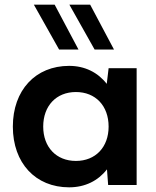

<svg xmlns="http://www.w3.org/2000/svg" viewBox="-20 -792 670 822"><path d="M443 0H565V-500H445L437 -433C399 -482 343 -510 276 -510C132 -510 35 -406 35 -250C35 -94 132 10 276 10C344 10 400 -18 438 -67ZM305 -103C221 -103 165 -162 165 -250C165 -339 221 -398 305 -398C389 -398 445 -339 445 -250C445 -162 389 -103 305 -103ZM316 -580 214 -772H125L233 -580ZM468 -580 366 -772H277L385 -580Z"/></svg>

Font: Gully SemiBold
Style: Regular
Weight: 600
Designer: jaikishan Patel
Foundry: MagicType
Version: Version 1.000;Glyphs 3.2 (3242)